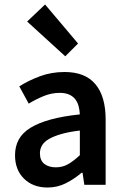

<svg xmlns="http://www.w3.org/2000/svg" viewBox="-20 -824 556 856"><path d="M192 12Q127 12 87 -27.5Q47 -67 47 -132Q47 -171 63.5 -201.5Q80 -232 115.5 -254Q151 -276 205.5 -291Q260 -306 336 -314Q335 -333 330.5 -350.5Q326 -368 315.5 -381.5Q305 -395 288 -402.5Q271 -410 246 -410Q210 -410 175.5 -396Q141 -382 108 -362L66 -439Q107 -465 158 -484Q209 -503 268 -503Q360 -503 405.5 -448.5Q451 -394 451 -291V0H356L348 -54H344Q311 -26 273.5 -7Q236 12 192 12ZM229 -78Q259 -78 283.5 -92Q308 -106 336 -132V-242Q286 -236 252 -226Q218 -216 197 -203.5Q176 -191 167 -175Q158 -159 158 -141Q158 -108 178 -93Q198 -78 229 -78ZM271 -573 101 -728 181 -804 328 -630Z"/></svg>

Font: CV Source Sans Light
Style: Bold
Weight: 600
Designer: Paul D. Hunt
Foundry: Adobe Systems Incorporated
Version: Version 3.001